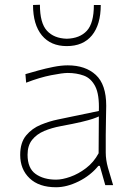

<svg xmlns="http://www.w3.org/2000/svg" viewBox="-20 -779 556 808"><path d="M216 9Q144 9 104.5 -28.8Q65 -66.5 65 -127Q65 -179 90 -209Q115 -239 151.8 -254Q188.5 -269 223 -276L396 -312Q398.5 -381 381 -415.2Q363.5 -449.5 332.8 -460.8Q302 -472 265 -472Q243.5 -472 195.2 -462.5Q147 -453 90 -431L87 -467Q109 -473.5 140.5 -482.2Q172 -491 205 -497.5Q238 -504 265 -504Q339.5 -504 383.2 -463.8Q427 -423.5 427 -334Q427 -313 426 -279.2Q425 -245.5 425 -211V-137Q425 -107 434.2 -73.5Q443.5 -40 456 0H423L400 -81H394Q360.5 -40 310.8 -15.5Q261 9 216 9ZM216 -23Q242 -23 276 -35Q310 -47 342.2 -71.5Q374.5 -96 395 -134L396 -289Q386.5 -284.5 370.5 -279Q354.5 -273.5 323 -266Q291.5 -258.5 235 -248Q197.5 -241 166 -227.8Q134.5 -214.5 115.2 -190.5Q96 -166.5 96 -128Q96 -71 129.8 -47Q163.5 -23 216 -23ZM261 -585Q193.5 -585 156.2 -630.2Q119 -675.5 119 -758L148 -759Q148 -682 177.5 -649.8Q207 -617.5 261 -616Q316 -617.5 345.5 -649.5Q375 -681.5 375 -758H404Q404 -675.5 367 -630.2Q330 -585 261 -585Z"/></svg>

Font: Commissioner Flair Thin
Style: Regular
Weight: 100
Designer: Kostas Bartsokas
Foundry: Kostas Bartsokas
Version: Version 1.000; ttfautohint (v1.8.3)